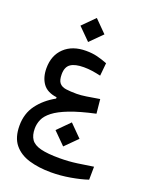

<svg xmlns="http://www.w3.org/2000/svg" viewBox="-177 -775 941 1183"><g transform="rotate(20 293.0 -183.5)"><path d="M306.6 312Q226.1 312 162.8 293.2Q99.6 274.4 63 229.7Q26.4 185.1 26.4 106.9Q26.4 27.8 68.8 -29.5Q111.3 -86.9 181.6 -126V-134.8Q118.2 -142.6 89.8 -182.1Q61.5 -221.7 61.5 -282.2Q61.5 -366.2 114 -416Q166.5 -465.8 255.4 -465.8Q296.9 -465.8 329.8 -457.5Q362.8 -449.2 396.5 -436L388.2 -351.6Q358.4 -358.4 332 -362.3Q305.7 -366.2 276.9 -366.2Q219.2 -366.2 190.9 -346.4Q162.6 -326.7 162.6 -278.8Q162.6 -239.7 177 -222.4Q191.4 -205.1 220 -200.9Q248.5 -196.8 290 -196.8Q316.9 -196.8 353 -202.4Q389.2 -208 438 -216.3L447.3 -123.5Q344.2 -101.1 280 -76.2Q215.8 -51.3 181.2 -24.2Q146.5 2.9 133.8 32Q121.1 61 121.1 92.3Q121.1 136.2 139.4 162.6Q157.7 189 202.6 200.4Q247.6 211.9 326.2 211.9Q385.7 211.9 440.9 204.1Q496.1 196.3 544.9 188.5L543.9 273.9Q497.6 289.6 433.1 300.8Q368.7 312 306.6 312ZM247.6 -521 168.9 -599.6 247.6 -678.7 326.2 -599.6ZM323.2 136.2 244.6 57.6 323.2 -21.5 401.9 57.6Z"/></g></svg>

Font: Cascadia Mono PL
Style: Regular
Weight: 400
Monospace: yes
Designer: Aaron Bell
Foundry: Saja Typeworks
Version: Version 2404.023; ttfautohint (v1.8.4)